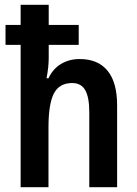

<svg xmlns="http://www.w3.org/2000/svg" viewBox="-20 -780 571 800"><path d="M183 -760V-676H308V-593H183V-539Q183 -501 174 -454H182Q201 -494 235 -514Q269 -534 312 -534Q388 -534 428 -485.5Q468 -437 468 -341V0H352V-313Q352 -375 335 -404.5Q318 -434 281 -434Q227 -434 204.5 -390.5Q182 -347 182 -249V0H66V-593H3V-676H66V-760Z"/></svg>

Font: Noto Sans Georgian Condensed SemiBold
Style: Regular
Weight: 600
Width: 3
Designer: Monotype Design Team, Akaki Razmadze
Foundry: Google LLC
Version: Version 2.005; ttfautohint (v1.8.4.7-5d5b)